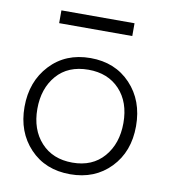

<svg xmlns="http://www.w3.org/2000/svg" viewBox="-79 -763 768 843"><g transform="rotate(10 304.5 -341.0)"><path d="M453 -635H127V-692H453ZM290 -508Q400 -508 469 -435Q538 -362 538 -248Q538 -134 468.5 -62Q399 10 289 10Q178 10 109.5 -62.5Q41 -135 41 -247Q41 -360 110 -434Q179 -508 290 -508ZM290 -456Q199 -456 148.5 -397.5Q98 -339 98 -248Q98 -156 150 -99Q202 -42 290 -42Q379 -42 430 -101Q481 -160 481 -252Q481 -345 429 -400.5Q377 -456 290 -456Z"/></g></svg>

Font: Bellota
Style: Regular
Weight: 400
Designer: Kemie Guaida
Foundry: Kemie Guaida
Version: Version 1.000;PS 002.000;hotconv 1.0.70;makeotf.lib2.5.58329